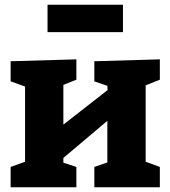

<svg xmlns="http://www.w3.org/2000/svg" viewBox="-20 -792 721 812"><path d="M25 0V-86L86 -108V-426L25 -448V-533L303 -541V-455L248 -433V-265L435 -411L434 -429L379 -448V-533L656 -541V-455L596 -431V-108L656 -86V0H379V-86L434 -105V-281L248 -124V-104L303 -86V0ZM500 -772V-656H181V-772Z"/></svg>

Font: Bitter ExtraBold
Style: Regular
Weight: 800
Designer: Sol Matas, and Bitter project Authors
Foundry: Sol Matas
Version: Version 2.001